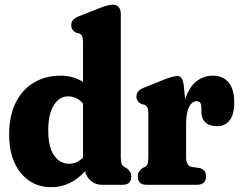

<svg xmlns="http://www.w3.org/2000/svg" viewBox="-20 -768 996 798"><path d="M18 -208.5Q18 -287 45.5 -341.8Q73 -396.5 121.2 -425Q169.5 -453.5 232 -453.5Q285 -453.5 325 -427.5V-592.5Q325 -610.5 321.2 -617.8Q317.5 -625 308.5 -629.5L296.5 -632Q276 -643.5 276 -663Q276 -675.5 283.2 -684.5Q290.5 -693.5 309.5 -701L390.5 -733Q413 -742 425.8 -745.2Q438.5 -748.5 449.5 -748.5Q465.5 -748.5 473.8 -738.2Q482 -728 482 -712V-117Q482 -95 485.8 -86.8Q489.5 -78.5 496 -74L505.5 -70Q515 -62.5 520.2 -54.5Q525.5 -46.5 525.5 -34Q525.5 0 489.5 0H402.5Q377.5 0 358 -16.2Q338.5 -32.5 334 -56.5Q304.5 -24.5 269.5 -7.2Q234.5 10 192.5 10Q115 10 66.5 -49Q18 -108 18 -208.5ZM180.5 -226.5Q180.5 -156 204.8 -121.8Q229 -87.5 267 -87.5Q300 -87.5 325 -113V-337.5Q311.5 -353.5 296 -360.5Q280.5 -367.5 262.5 -367.5Q227 -367.5 203.8 -331Q180.5 -294.5 180.5 -226.5Z M744 -410.5 749.5 -355Q765.5 -405.5 795.8 -429.5Q826 -453.5 864 -453.5Q906.5 -453.5 930 -425.5Q953.5 -397.5 953.5 -343Q953.5 -291.5 934 -267.5Q914.5 -243.5 883.5 -243.5Q850.5 -243.5 833.8 -259.2Q817 -275 817 -303V-321.5Q817 -347.5 797 -347.5Q778.5 -347.5 766 -323.8Q753.5 -300 753.5 -253V-117Q753.5 -78 777.5 -74L807 -70Q836.5 -65 836.5 -34Q836.5 -19 827 -9.5Q817.5 0 799.5 0H589Q553 0 553 -34Q553 -46.5 558 -54.5Q563 -62.5 573 -70L582.5 -74Q590 -78.5 593.2 -86.8Q596.5 -95 596.5 -117V-296Q596.5 -314 592.5 -321.2Q588.5 -328.5 579.5 -333L567.5 -335.5Q547 -347 547 -366.5Q547 -379 554.8 -388.2Q562.5 -397.5 580.5 -404.5L665.5 -438.5Q700.5 -452 717 -452Q728 -452 734.5 -443.5Q741 -435 744 -410.5Z"/></svg>

Font: Fraunces 144pt S100
Style: Bold
Weight: 700
Version: Version 1.000; ttfautohint (v1.8.3)